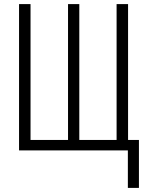

<svg xmlns="http://www.w3.org/2000/svg" viewBox="-20 -734 721 937"><path d="M658 -51H605V-714H549V-51H367V-714H312V-51H129V-714H73V0H604V183H658Z"/></svg>

Font: Noto Sans Display Condensed Light
Style: Regular
Weight: 300
Width: 3
Designer: Monotype Design Team
Foundry: Monotype Imaging Inc.
Version: Version 1.900